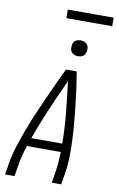

<svg xmlns="http://www.w3.org/2000/svg" viewBox="-116 -1178 758 1239"><g transform="rotate(10 262.5 -559.0)"><path d="M10 0 22 -74Q31 -130 49 -186.5Q67 -243 87.5 -298.5Q108 -354 131 -408.5Q154 -463 179 -518Q204 -573 228.5 -627Q253 -681 280 -735H350Q359 -681 366.5 -627Q374 -573 380 -518Q386 -463 391 -408.5Q396 -354 398.5 -298.5Q401 -243 400 -186.5Q399 -130 390 -74L378 0H316L328 -74Q333 -106 335.5 -139Q338 -172 339 -205H117Q106 -172 97.5 -139Q89 -106 84 -74L72 0ZM136 -260H339Q338 -362 328 -462.5Q318 -563 305 -663Q259 -563 215.5 -462.5Q172 -362 136 -260ZM341 -833Q328 -833 317 -837.5Q306 -842 298 -851Q290 -860 289 -872.5Q288 -885 290 -898Q291 -906 295.5 -914.5Q300 -923 307.5 -928Q315 -933 323.5 -935Q332 -937 340 -937Q353 -937 364.5 -932.5Q376 -928 383.5 -919Q391 -910 392.5 -897.5Q394 -885 391 -872Q390 -864 385.5 -855.5Q381 -847 374 -842Q367 -837 358 -835Q349 -833 341 -833ZM225 -1062 224 -1118H524L525 -1062Z"/></g></svg>

Font: Iosevka Curly Light
Style: Italic
Weight: 300
Italic angle: -9°
Monospace: yes
Designer: Belleve Invis
Foundry: Belleve Invis
Version: Version 22.1.2; ttfautohint (v1.8.4)